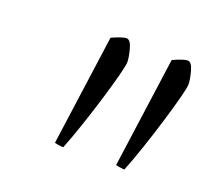

<svg xmlns="http://www.w3.org/2000/svg" viewBox="-61 -777 448 413"><g transform="rotate(20 162.5 -570.5)"><path d="M118 -437Q114 -437 107.5 -438Q101 -439 98 -440L133 -693Q141 -697 151 -700.5Q161 -704 166 -704Q175 -704 180 -685.5Q185 -667 185 -656Q185 -649 178.5 -624Q172 -599 161.5 -564.5Q151 -530 139.5 -496Q128 -462 118 -437ZM258 -437Q254 -437 247.5 -438Q241 -439 238 -440L273 -693Q281 -697 291 -700.5Q301 -704 306 -704Q315 -704 320 -685.5Q325 -667 325 -656Q325 -649 318.5 -624Q312 -599 301.5 -564.5Q291 -530 279.5 -496Q268 -462 258 -437Z"/></g></svg>

Font: Texturina 72pt 72pt Thin
Style: Italic
Weight: 100
Italic angle: -11°
Designer: Guillermo Torres Carreño
Foundry: Omnibus-Type
Version: Version 1.002; ttfautohint (v1.8.3)